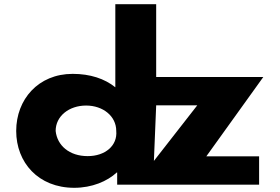

<svg xmlns="http://www.w3.org/2000/svg" viewBox="-20 -880 1332 915"><path d="M724.3 -378H920.1L713.4 -113.1ZM57.2 -256C57.2 -106 162.2 15 333.8 15C418.5 15 491.1 -16 536.4 -58H538.4V0H637.4H713.4H1214.8V-135H963.3L1234.8 -513H724.3V-860H529.6V-464C478.8 -505 409.8 -528 326.3 -528C162.2 -528 57.2 -406 57.2 -256ZM245.2 -256C245.2 -327 309.4 -377 390.4 -377C470.3 -377 534 -327 534 -256C540.4 -186 481.4 -136 397.9 -136C310.8 -136 252.7 -186 245.2 -256Z"/></svg>

Font: Hussar
Style: BdSuprExt
Weight: 700
Foundry: Cannot Into Space Fonts
Version: Version 2.00